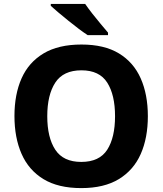

<svg xmlns="http://www.w3.org/2000/svg" viewBox="-20 -953 832 983"><path d="M737 -358Q737 -247 700.5 -164.5Q664 -82 588.5 -36Q513 10 396 10Q278 10 202.5 -36Q127 -82 90.5 -165Q54 -248 54 -359Q54 -470 90.5 -552Q127 -634 203 -679.5Q279 -725 397 -725Q514 -725 589 -679.5Q664 -634 700.5 -551.5Q737 -469 737 -358ZM222 -358Q222 -249 263 -186.5Q304 -124 396 -124Q489 -124 529 -186.5Q569 -249 569 -358Q569 -467 529 -530Q489 -593 397 -593Q304 -593 263 -530Q222 -467 222 -358ZM416 -933Q431 -911 452.5 -883.5Q474 -856 495.5 -830.5Q517 -805 533 -786V-773H429Q409 -786 383 -805.5Q357 -825 330 -847Q303 -869 279 -889Q255 -909 240 -923V-933Z"/></svg>

Font: Noto Sans Oriya
Style: Bold
Weight: 700
Designer: Amélie Bonet and Sol Matas
Foundry: Google LLC
Version: Version 2.006; ttfautohint (v1.8.4.7-5d5b)